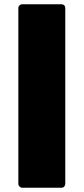

<svg xmlns="http://www.w3.org/2000/svg" viewBox="-20 -770 392 900"><path d="M268 110H84Q77 110 71.5 104.5Q66 99 66 92V-732Q66 -740 71.5 -745Q77 -750 84 -750H268Q276 -750 281 -745Q286 -740 286 -732V92Q286 99 281 104.5Q276 110 268 110Z"/></svg>

Font: YamahaIndonesia935. App Black
Style: Regular
Weight: 900
Designer: Dalton Maag Ltd
Foundry: Dalton Maag Ltd
Version: Version 1.002; January 01, 2024; Regular/Italic